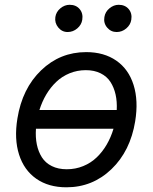

<svg xmlns="http://www.w3.org/2000/svg" viewBox="-20 -770 637 801"><path d="M257.1 11.4Q182.5 11.4 131.4 -24.3Q80.3 -60 59.5 -125.2Q38.7 -190.3 52.6 -275.6Q72.8 -400.9 151.6 -476.7Q230.5 -552.6 339.5 -552.6Q414.1 -552.6 465.4 -516.9Q516.7 -481.2 537.3 -415.5Q557.9 -349.8 544 -264.2Q523.8 -139.9 445 -64.3Q366.1 11.4 257.1 11.4ZM258.5 -63.9Q295.1 -63.9 327.2 -77.1Q359.4 -90.2 383.5 -113.5Q407.7 -136.7 425.2 -166.9Q442.8 -197.1 453.5 -233H130Q127.5 -197.1 133.7 -167.1Q139.9 -137.1 154.8 -113.6Q169.7 -90.2 196.2 -77.1Q222.7 -63.9 258.5 -63.9ZM144.5 -311.1H467Q468.8 -346.2 462.2 -375.7Q455.6 -405.2 440.7 -428.3Q425.8 -451.3 399.5 -464.3Q373.2 -477.3 338.1 -477.3Q302.2 -477.3 270.4 -464.3Q238.6 -451.3 214.7 -428.4Q190.7 -405.5 173.1 -375.9Q155.5 -346.2 144.5 -311.1ZM466.6 -636.4Q442.8 -636.4 427 -655Q411.2 -673.7 415.5 -698.9Q419 -720.9 436.8 -735.4Q454.5 -750 475.1 -750Q501.8 -750 516.9 -732.1Q532 -714.1 527.7 -687.5Q524.5 -666.5 506.9 -651.5Q489.3 -636.4 466.6 -636.4ZM262.1 -636.4Q238.6 -636.4 223 -655.4Q207.4 -674.4 210.9 -698.9Q214.1 -720.5 231.9 -735.3Q249.6 -750 270.6 -750Q297.2 -750 312.3 -732.1Q327.4 -714.1 323.2 -687.5Q320 -666.5 302.4 -651.5Q284.8 -636.4 262.1 -636.4Z"/></svg>

Font: Karasuma Gothic
Style: Italic
Weight: 400
Italic angle: -9.39999°
Designer: Rasmus Andersson / Ryoko Nishizuka
Foundry: Genbu
Version: Version 1.00